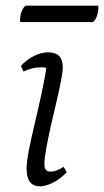

<svg xmlns="http://www.w3.org/2000/svg" viewBox="-20 -647 368 679"><path d="M121 12Q74 12 74 -51Q74 -74 82.5 -117.5Q91 -161 103.5 -213Q116 -265 127 -316.5Q138 -368 144 -407Q136 -409 125 -409Q94 -409 63 -394L54 -414Q76 -438 102 -450Q128 -462 149 -462Q177 -462 189.5 -448.5Q202 -435 202 -410Q202 -393 195.5 -359.5Q189 -326 179 -284Q169 -242 159.5 -200Q150 -158 143.5 -122Q137 -86 137 -66Q137 -40 158 -40Q179 -40 205 -57L216 -38Q191 -12 165.5 0Q140 12 121 12ZM309 -569H52Q51 -571 51 -577Q51 -592 56.5 -606.5Q62 -621 71 -627H327Q327 -626 327.5 -624.5Q328 -623 328 -621Q328 -606 323 -591Q318 -576 309 -569Z"/></svg>

Font: Petrona Light
Style: Italic
Weight: 300
Italic angle: -9°
Designer: Ringo R. Seeber
Foundry: Ringo R. Seeber
Version: Version 2.001; ttfautohint (v1.8.3)